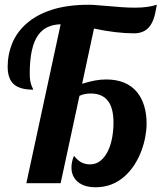

<svg xmlns="http://www.w3.org/2000/svg" viewBox="-20 -770 684 807"><path d="M291.5 -23.4Q280.3 -42 280.3 -65.4Q280.3 -90.3 291 -115.2Q306.2 -95.7 322.5 -87.4Q338.9 -79.1 357.9 -79.1Q384.3 -79.1 403.3 -95Q422.4 -110.8 435.1 -138.2Q446.3 -162.6 451.7 -193.1Q457 -223.6 457 -253.9Q457 -311.5 437 -341.3Q413.1 -377 361.8 -377Q334 -377 314 -367.2L234.9 0H90.8L234.9 -668Q204.1 -667 180.9 -656.5Q157.7 -646 141.1 -623.5Q105 -574.2 105 -460.9Q105 -428.7 112.3 -411.1Q114.3 -404.8 117.2 -399.9Q119.1 -396.5 119.1 -393.1Q65.4 -393.1 39.6 -414.6Q12.2 -437.5 12.2 -490.2Q12.2 -542 31.5 -588.4Q50.8 -634.8 90.3 -669.9Q132.8 -708 198.2 -729Q263.7 -750 353 -750Q370.6 -750 390.6 -748L414.6 -746.1Q483.9 -740.2 493.7 -739.7Q519 -737.8 548.8 -737.8Q601.1 -737.8 639.2 -750Q638.2 -745.6 635.5 -730Q632.8 -714.4 628.7 -700Q624.5 -685.5 618.7 -674.3Q596.2 -629.9 543.9 -629.9Q469.7 -629.9 375 -649.9L325.2 -418Q355.5 -427.2 378.9 -431.6Q402.3 -436 426.8 -436Q510.7 -436 555.2 -383.8Q575.7 -358.9 585.9 -325.2Q596.2 -291.5 596.2 -251Q596.2 -225.1 590.8 -195.6Q585.4 -166 574.7 -137.2Q563.5 -106.4 545.9 -78.9Q528.3 -51.3 505.4 -30.3Q453.1 17.1 381.8 17.1Q348.6 17.1 325.9 6.3Q303.2 -4.4 291.5 -23.4Z"/></svg>

Font: Pattaya
Style: Regular
Weight: 400
Designer: Pablo Impallari / Thai characters Designed by Thanarat Vachiruckul and Suppakit Chalermlarp
Foundry: Pablo Impallari
Version: Version 2.001